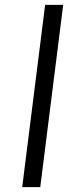

<svg xmlns="http://www.w3.org/2000/svg" viewBox="-20 -767 319 787"><path d="M71 0 165 -747H239L145 0Z"/></svg>

Font: Merriweather Sans Light
Style: Italic
Weight: 300
Italic angle: -7.5°
Designer: Eben Sorkin
Foundry: Eben Sorkin
Version: Version 2.001; ttfautohint (v1.8.3)